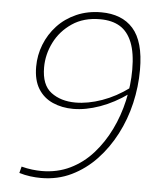

<svg xmlns="http://www.w3.org/2000/svg" viewBox="-51 -745 672 796"><g transform="rotate(5 284.5 -347.0)"><path d="M486 -399 484 -374Q427 -333 368 -312Q309 -291 257 -291Q210 -291 171.5 -308Q133 -325 111 -360.5Q89 -396 89 -452Q89 -500 106.5 -544.5Q124 -589 156.5 -624Q189 -659 235.5 -679.5Q282 -700 339 -700Q381 -700 414.5 -687Q448 -674 471.5 -647.5Q495 -621 507 -578.5Q519 -536 519 -476Q519 -406 503 -337Q487 -268 455 -206.5Q423 -145 378 -97.5Q333 -50 275.5 -22Q218 6 149 6Q127 6 104 3Q81 0 58 -7L65 -34Q88 -28 109.5 -25.5Q131 -23 149 -23Q214 -23 267.5 -49Q321 -75 361.5 -120.5Q402 -166 430 -223.5Q458 -281 472.5 -345.5Q487 -410 487 -474Q487 -544 469.5 -587.5Q452 -631 419 -651Q386 -671 336 -671Q268 -671 220 -638.5Q172 -606 147 -556Q122 -506 122 -452Q122 -379 162.5 -348.5Q203 -318 264 -318Q316 -318 374 -338.5Q432 -359 486 -399Z"/></g></svg>

Font: Bitter Thin ExtraLight
Style: Italic
Weight: 250
Italic angle: -9°
Version: Version 2.002